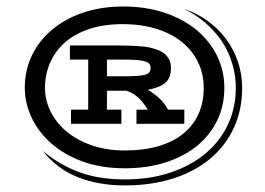

<svg xmlns="http://www.w3.org/2000/svg" viewBox="-20 -667 813 590"><path d="M363.8 -149.9Q290.5 -149.9 233.4 -170.9Q176.3 -191.9 137 -226.8Q97.7 -261.7 76.9 -306.2Q56.2 -350.6 56.2 -397.5Q56.2 -450.2 77.6 -495.6Q99.1 -541 138.7 -574.7Q178.2 -608.4 234.1 -627.7Q290 -647 358.4 -647Q429.2 -647 486.8 -627.4Q544.4 -607.9 585 -574Q625.5 -540 647.5 -494.4Q669.4 -448.7 669.4 -397Q669.4 -342.8 647.7 -297.4Q626 -252 585.9 -219.2Q545.9 -186.5 489.5 -168.2Q433.1 -149.9 363.8 -149.9ZM111.3 -203.1Q140.6 -179.2 170.2 -162.6Q199.7 -146 230.5 -135.5Q261.2 -125 294.2 -120.4Q327.1 -115.7 363.8 -115.7Q441.4 -115.7 504.4 -137Q567.4 -158.2 611.8 -195.6Q656.2 -232.9 680.4 -284.4Q704.6 -335.9 704.6 -397Q704.6 -435.5 693.8 -471.4Q683.1 -507.3 662.6 -538.6Q642.1 -569.8 612.5 -595.7Q583 -621.6 545.4 -639.6Q584 -627 616.9 -603.5Q649.9 -580.1 673.6 -548.6Q697.3 -517.1 710.7 -478.5Q724.1 -439.9 724.1 -397Q724.1 -329.6 698.7 -274.4Q673.3 -219.2 626.2 -179.7Q579.1 -140.1 512.5 -118.7Q445.8 -97.2 363.8 -97.2Q283.7 -97.2 219.7 -122.3Q155.8 -147.5 111.3 -203.1ZM118.2 -397Q118.2 -358.9 135.5 -324.2Q152.8 -289.6 184.6 -262.9Q216.3 -236.3 261.7 -220.5Q307.1 -204.6 363.8 -204.6Q420.9 -204.6 465.8 -217.5Q510.7 -230.5 541.7 -255.1Q572.8 -279.8 589.4 -315.4Q606 -351.1 606 -397Q606 -439.9 588.6 -475.8Q571.3 -511.7 539.1 -537.8Q506.8 -564 460.7 -578.4Q414.6 -592.8 356.9 -592.8Q296.9 -592.8 252 -577.1Q207 -561.5 177.5 -534.7Q147.9 -507.8 133.1 -472.2Q118.2 -436.5 118.2 -397ZM198.2 -330.1H251V-483.9H194.8V-527.3H339.4Q373.5 -527.3 400.9 -525.6Q428.2 -523.9 442.4 -520.5Q477.5 -512.2 491.5 -496.3Q505.4 -480.5 505.4 -458.5Q505.4 -442.4 501 -431.2Q496.6 -419.9 487.8 -412.4Q479 -404.8 465.6 -399.7Q452.1 -394.5 434.1 -391.1Q452.6 -380.4 469 -365.5Q485.4 -350.6 496.1 -330.1H546.4V-286.6H399.4V-330.1H434.1Q418.9 -355 403.1 -368.7Q387.2 -382.3 368.7 -388.2H308.6V-330.1H353V-286.6H198.2ZM360.4 -432.6Q385.3 -432.6 401.1 -433.6Q417 -434.6 426.3 -437.5Q435.5 -440.4 439.2 -445.6Q442.9 -450.7 442.9 -458.5Q442.9 -464.8 439.7 -469.7Q436.5 -474.6 427.7 -477.8Q418.9 -481 402.8 -482.4Q386.7 -483.9 360.8 -483.9H308.6V-432.6Z"/></svg>

Font: Vast Shadow
Style: Regular
Weight: 400
Designer: Nicole Fally
Foundry: Nicole Fally
Version: Version 1.002